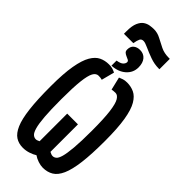

<svg xmlns="http://www.w3.org/2000/svg" viewBox="-337 -1118 1175 1175"><g transform="rotate(45 250.0 -530.5)"><path d="M102 -944Q102 -990 113.5 -1016Q125 -1042 142 -1053.5Q159 -1065 178 -1068Q197 -1071 212 -1071Q243 -1071 271 -1056Q299 -1041 329.5 -1026Q360 -1011 400 -1011H409V-921H403Q365 -921 327.5 -934.5Q290 -948 261 -961.5Q232 -975 218 -975Q201 -975 194.5 -962Q188 -949 183 -921H102ZM186 -773Q217 -778 228 -789.5Q239 -801 239 -812Q239 -821 230.5 -825.5Q222 -830 211 -834.5Q200 -839 192 -846Q184 -853 184 -867Q184 -894 200.5 -907.5Q217 -921 242 -921Q274 -921 292.5 -899Q311 -877 311 -839Q311 -793 276.5 -762.5Q242 -732 186 -729ZM157 10Q121 10 94 -7.5Q67 -25 48.5 -67.5Q30 -110 21 -185.5Q12 -261 12 -377Q12 -487 24 -555.5Q36 -624 57.5 -660.5Q79 -697 107.5 -710.5Q136 -724 170 -724Q190 -724 202.5 -720Q215 -716 227 -710L205 -626Q193 -630 174 -630Q153 -630 140 -606.5Q127 -583 120.5 -525.5Q114 -468 114 -367Q114 -274 118.5 -218Q123 -162 131.5 -132.5Q140 -103 151.5 -93Q163 -83 177 -83Q185 -83 190.5 -86Q196 -89 202 -91V-330H295V-92Q303 -88 309.5 -85.5Q316 -83 323 -83Q335 -83 346 -92Q357 -101 365 -129Q373 -157 378 -213Q383 -269 383 -364Q383 -468 375.5 -525.5Q368 -583 354 -606Q340 -629 321 -629Q309 -629 303 -628Q297 -627 290 -626L270 -710Q281 -715 294.5 -719.5Q308 -724 327 -724Q361 -724 389.5 -710.5Q418 -697 439.5 -660.5Q461 -624 472.5 -555Q484 -486 484 -375Q484 -260 474.5 -185Q465 -110 446 -67.5Q427 -25 398 -7.5Q369 10 330 10Q311 10 288.5 2.5Q266 -5 249 -17Q232 -6 207.5 2Q183 10 157 10Z"/></g></svg>

Font: Noto Sans Mono ExtraCondensed
Style: Bold
Weight: 700
Width: 2
Designer: Monotype Design Team
Foundry: Monotype Imaging Inc.
Version: Version 2.014